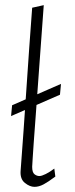

<svg xmlns="http://www.w3.org/2000/svg" viewBox="-20 -717 291 746"><path d="M23 -266 27 -308 217 -391 213 -349ZM114 9Q96 9 77 -6Q58 -21 60 -52Q66 -129 71.5 -209Q77 -289 82.5 -369.5Q88 -450 93.5 -530Q99 -610 105 -687L150 -697Q139 -548 131.5 -443.5Q124 -339 119 -270.5Q114 -202 111 -162Q108 -122 107 -102.5Q106 -83 105.5 -77Q105 -71 105 -69Q105 -47 114 -40Q123 -33 133 -33Q142 -33 158 -41Q174 -49 191 -62L195 -31Q167 -10 149 -0.5Q131 9 114 9Z"/></svg>

Font: Ancizar Sans Thin
Style: Italic
Weight: 100
Italic angle: -4°
Designer: Cesar Puertas, Viviana Monsalve, Julian Moncada, Julian Prieto, Jose Castro, Mariel Hernandez, Felipe Aragon, Sara Alarc
Version: Version 8.100